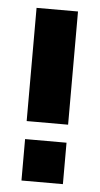

<svg xmlns="http://www.w3.org/2000/svg" viewBox="-46 -606 331 637"><g transform="rotate(5 119.0 -287.5)"><path d="M50 -138H188V0H50ZM50 -575H188V-198H50Z"/></g></svg>

Font: Wallpoet
Style: Regular
Weight: 400
Designer: Lars Berggren
Foundry: Lars Berggren
Version: Version 1.000